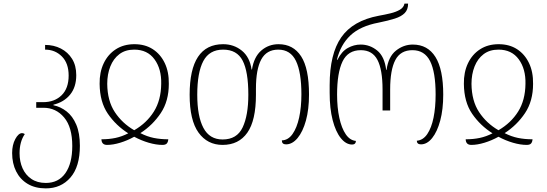

<svg xmlns="http://www.w3.org/2000/svg" viewBox="-20 -790 3021 1060"><path d="M233 250Q174 250 132.5 225Q91 200 69 156Q47 112 47 55Q47 10 64.5 -22.5Q82 -55 102 -55Q109 -55 117 -50Q88 -8 88 56Q88 102 104.5 139Q121 176 153.5 198Q186 220 233 220Q303 220 341 166Q379 112 379 16Q379 -88 334 -141.5Q289 -195 220 -195H180V-226H218Q281 -226 320 -264Q359 -302 359 -373Q359 -441 321.5 -478.5Q284 -516 229 -516V-542Q277 -542 316 -522Q355 -502 378 -465Q401 -428 401 -375Q401 -309 367 -267.5Q333 -226 275 -212V-209Q314 -201 347.5 -175Q381 -149 401 -102Q421 -55 421 15Q421 130 369 190Q317 250 233 250Z M571 10Q541 10 540 -21Q582 -21 617.5 -28.5Q653 -36 688 -54Q620 -97 575.5 -162Q531 -227 530 -327Q529 -391 552.5 -440.5Q576 -490 619.5 -518Q663 -546 722 -546Q781 -546 823.5 -518.5Q866 -491 889.5 -442Q913 -393 912 -327Q912 -232 867.5 -165.5Q823 -99 755 -55Q792 -36 829 -28.5Q866 -21 909 -21Q908 -6 901 2Q894 10 877 10Q842 10 801 -2Q760 -14 721 -35Q683 -14 643.5 -2Q604 10 571 10ZM721 -71Q790 -111 829.5 -174Q869 -237 870 -327Q872 -409 833 -462.5Q794 -516 721 -516Q672 -516 639 -491Q606 -466 589 -423Q572 -380 572 -327Q573 -233 614 -171Q655 -109 721 -71Z M1209 10Q1125 10 1076 -58Q1027 -126 1027 -267Q1027 -546 1212 -546Q1271 -546 1315 -510.5Q1359 -475 1369 -406H1371Q1382 -476 1422.5 -511Q1463 -546 1518 -546Q1599 -546 1642.5 -479Q1686 -412 1686 -268Q1686 -186 1669 -124.5Q1652 -63 1623 -28Q1594 7 1559 7Q1536 7 1536 -15Q1571 -16 1595 -50Q1619 -84 1631.5 -141Q1644 -198 1644 -269Q1644 -391 1614 -453.5Q1584 -516 1516 -516Q1452 -516 1422.5 -462Q1393 -408 1393 -300V-267Q1393 -125 1345.5 -57.5Q1298 10 1209 10ZM1209 -20Q1288 -20 1319.5 -86.5Q1351 -153 1351 -267Q1351 -395 1319.5 -455.5Q1288 -516 1212 -516Q1136 -516 1102.5 -453Q1069 -390 1069 -267Q1069 -148 1103 -84Q1137 -20 1209 -20Z M1924 8Q1890 8 1861.5 -27.5Q1833 -63 1816.5 -127Q1800 -191 1800 -278V-320Q1800 -492 1864 -584Q1928 -676 2071 -703Q2105 -709 2136 -716.5Q2167 -724 2188 -736.5Q2209 -749 2213 -770H2233Q2233 -737 2214.5 -718Q2196 -699 2160 -687.5Q2124 -676 2070 -665Q1969 -646 1914.5 -594.5Q1860 -543 1840 -460H1843Q1866 -506 1900 -525Q1934 -544 1971 -544Q2022 -544 2062.5 -511Q2103 -478 2112 -404H2114Q2124 -477 2166 -510.5Q2208 -544 2259 -544Q2341 -544 2384 -475.5Q2427 -407 2427 -268Q2427 -186 2410.5 -124.5Q2394 -63 2366 -28Q2338 7 2304 7Q2282 7 2281 -13Q2316 -16 2339 -50Q2362 -84 2373.5 -140.5Q2385 -197 2385 -268Q2385 -392 2354.5 -452.5Q2324 -513 2257 -513Q2191 -513 2162.5 -458.5Q2134 -404 2134 -296V-180H2092V-296Q2092 -405 2064 -459Q2036 -513 1972 -513Q1901 -513 1871 -450.5Q1841 -388 1841 -268Q1841 -196 1853.5 -139Q1866 -82 1889 -48.5Q1912 -15 1945 -12Q1944 8 1924 8Z M2582 10Q2552 10 2551 -21Q2593 -21 2628.5 -28.5Q2664 -36 2699 -54Q2631 -97 2586.5 -162Q2542 -227 2541 -327Q2540 -391 2563.5 -440.5Q2587 -490 2630.5 -518Q2674 -546 2733 -546Q2792 -546 2834.5 -518.5Q2877 -491 2900.5 -442Q2924 -393 2923 -327Q2923 -232 2878.5 -165.5Q2834 -99 2766 -55Q2803 -36 2840 -28.5Q2877 -21 2920 -21Q2919 -6 2912 2Q2905 10 2888 10Q2853 10 2812 -2Q2771 -14 2732 -35Q2694 -14 2654.5 -2Q2615 10 2582 10ZM2732 -71Q2801 -111 2840.5 -174Q2880 -237 2881 -327Q2883 -409 2844 -462.5Q2805 -516 2732 -516Q2683 -516 2650 -491Q2617 -466 2600 -423Q2583 -380 2583 -327Q2584 -233 2625 -171Q2666 -109 2732 -71Z"/></svg>

Font: Noto Serif Georgian SemiCondensed ExtraLight
Style: Regular
Weight: 200
Width: 4
Designer: Monotype Design Team, Akaki Razmadze
Foundry: Google LLC
Version: Version 2.003; ttfautohint (v1.8.4.7-5d5b)